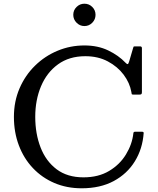

<svg xmlns="http://www.w3.org/2000/svg" viewBox="-20 -1005 850 1035"><path d="M55 -375C55 -319.3 63.9 -268 81.8 -221C99.6 -174 124.8 -133.2 157.5 -98.8C190.2 -64.2 228.8 -37.5 273.2 -18.5C317.8 0.5 366.7 10 420 10C487 10 544.7 -3 593 -29C641.3 -55 679.3 -90.5 707 -135.5C734.7 -180.5 750.5 -231.3 754.5 -288C754.8 -292.7 751.3 -295 744 -295H709C702.7 -295 699.3 -292.3 699 -287C694.7 -247.3 681.4 -209.2 659.2 -172.8C637.1 -136.2 606.8 -106.5 568.2 -83.5C529.8 -60.5 483.7 -49 430 -49C372 -49 323.8 -63.5 285.2 -92.5C246.8 -121.5 217.9 -160.7 198.8 -210C179.6 -259.3 170 -314.3 170 -375C170 -435.7 180.4 -490.8 201.2 -540.2C222.1 -589.8 252.6 -629.1 292.8 -658.2C332.9 -687.4 382 -702 440 -702C485.7 -702 526.1 -692.7 561.2 -674C596.4 -655.3 624.9 -631.3 646.8 -602C668.6 -572.7 682.3 -541.8 688 -509.5C689 -504.2 689.7 -500.4 690 -498.2C690.3 -496.1 693.7 -495 700 -495H730.5C736.2 -495 740 -495.8 742 -497.5C744 -499.2 745 -502.7 745 -508V-745.5C745 -751.8 741.7 -755 735 -755H708C703.3 -755 700.7 -754.4 700 -753.2C699.3 -752.1 698.5 -749.7 697.5 -746L676.5 -674.5C673.8 -665.2 671.2 -660.2 668.5 -659.5C665.8 -658.8 662 -661.2 657 -666.5C631.7 -693.2 600.4 -715.4 563.2 -733.2C526.1 -751.1 483.3 -760 435 -760C384.3 -760 336.2 -750.5 290.5 -731.5C244.8 -712.5 204.3 -685.8 169 -651.2C133.7 -616.8 105.8 -576 85.5 -529C65.2 -482 55 -430.7 55 -375ZM435 -864.5C451.7 -864.5 465.8 -870.5 477.5 -882.5C489.2 -894.5 495 -908.7 495 -925C495 -941.7 489.2 -955.8 477.5 -967.5C465.8 -979.2 451.7 -985 435 -985C418.7 -985 404.6 -979.2 392.8 -967.5C380.9 -955.8 375 -941.7 375 -925C375 -908.7 380.9 -894.5 392.8 -882.5C404.6 -870.5 418.7 -864.5 435 -864.5Z"/></svg>

Font: Besley*
Style: Regular
Weight: 400
Designer: Owen Earl
Foundry: indestructible type*
Version: Version 3.000; ttfautohint (v1.8.3)